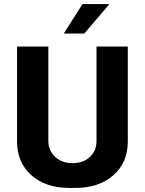

<svg xmlns="http://www.w3.org/2000/svg" viewBox="-20 -915 713 945"><path d="M386 -895H515L516 -892L395 -750H294ZM64 -686H218V-221Q218 -174 251.5 -143Q285 -112 337 -112Q390 -112 422.5 -142.5Q455 -173 455 -221V-686H609V-218Q609 -115 538 -52.5Q467 10 350 10H322Q205 10 134.5 -52.5Q64 -115 64 -218Z"/></svg>

Font: Chivo
Style: Bold
Weight: 700
Designer: Hector Gatti
Foundry: Omnibus-Type
Version: Version 1.007;PS 001.007;hotconv 1.0.88;makeotf.lib2.5.64775